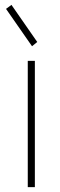

<svg xmlns="http://www.w3.org/2000/svg" viewBox="-20 -773 246 793"><path d="M94.7 0V-521.5H124V0ZM112.3 -582 4.9 -736.3 27.3 -752.9 133.8 -599.6Z"/></svg>

Font: Reddit Sans Condensed ExtraLight
Style: Regular
Weight: 250
Version: Version 1.014